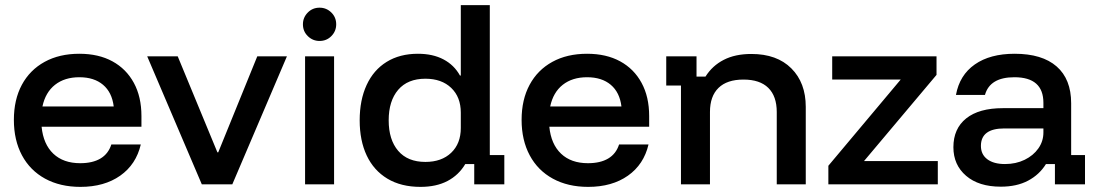

<svg xmlns="http://www.w3.org/2000/svg" viewBox="-20 -720 4291 750"><path d="M294.2 10Q215 10 156.2 -22.1Q97.5 -54.2 65.8 -113.3Q34.2 -172.5 34.2 -251.7Q34.2 -330.8 65.4 -388.8Q96.7 -446.7 154.2 -478.3Q211.7 -510 290 -510Q365 -510 419.2 -480.4Q473.3 -450.8 502.9 -396.2Q532.5 -341.7 532.5 -266.7V-225H142.5Q149.2 -156.7 188.3 -119.6Q227.5 -82.5 293.3 -82.5Q341.7 -82.5 372.5 -100.8Q403.3 -119.2 415 -155.8H530Q511.7 -77.5 449.6 -33.8Q387.5 10 294.2 10ZM145.8 -304.2H424.2Q417.5 -359.2 382.5 -388.8Q347.5 -418.3 290 -418.3Q232.5 -418.3 195 -388.8Q157.5 -359.2 145.8 -304.2Z M768.3 0 555 -500H674.2L829.2 -125H832.5L985 -500H1100.8L887.5 0Z M1171.7 0V-500H1285V0ZM1228.3 -560Q1201.7 -560 1182.5 -578.8Q1163.3 -597.5 1163.3 -625Q1163.3 -651.7 1182.1 -670.8Q1200.8 -690 1228.3 -690Q1255 -690 1274.2 -671.2Q1293.3 -652.5 1293.3 -625Q1293.3 -598.3 1274.6 -579.2Q1255.8 -560 1228.3 -560Z M1622.5 10Q1546.7 10 1493.3 -22.1Q1440 -54.2 1412.5 -112.5Q1385 -170.8 1385 -250Q1385 -329.2 1412.1 -387.9Q1439.2 -446.7 1490.4 -478.3Q1541.7 -510 1612.5 -510Q1670.8 -510 1712.5 -487.9Q1754.2 -465.8 1776.7 -425H1780V-700H1893.3V-114.2H1950V0H1832.5V-79.2H1797.5Q1771.7 -35.8 1727.9 -12.9Q1684.2 10 1622.5 10ZM1641.7 -87.5Q1705 -87.5 1742.5 -123.3Q1780 -159.2 1780 -220V-280Q1780 -340.8 1742.5 -376.7Q1705 -412.5 1641.7 -412.5Q1572.5 -412.5 1535.4 -369.2Q1498.3 -325.8 1498.3 -250Q1498.3 -174.2 1535.4 -130.8Q1572.5 -87.5 1641.7 -87.5Z M2277.5 10Q2198.3 10 2139.6 -22.1Q2080.8 -54.2 2049.2 -113.3Q2017.5 -172.5 2017.5 -251.7Q2017.5 -330.8 2048.8 -388.8Q2080 -446.7 2137.5 -478.3Q2195 -510 2273.3 -510Q2348.3 -510 2402.5 -480.4Q2456.7 -450.8 2486.2 -396.2Q2515.8 -341.7 2515.8 -266.7V-225H2125.8Q2132.5 -156.7 2171.7 -119.6Q2210.8 -82.5 2276.7 -82.5Q2325 -82.5 2355.8 -100.8Q2386.7 -119.2 2398.3 -155.8H2513.3Q2495 -77.5 2432.9 -33.8Q2370.8 10 2277.5 10ZM2129.2 -304.2H2407.5Q2400.8 -359.2 2365.8 -388.8Q2330.8 -418.3 2273.3 -418.3Q2215.8 -418.3 2178.3 -388.8Q2140.8 -359.2 2129.2 -304.2Z M2640 0V-385.8H2582.5V-500H2700.8V-420.8H2735.8Q2762.5 -463.3 2807.1 -486.2Q2851.7 -509.2 2915 -509.2Q3015 -509.2 3071.2 -452.9Q3127.5 -396.7 3127.5 -302.5V0H3014.2V-282.5Q3014.2 -344.2 2981.2 -376.7Q2948.3 -409.2 2884.2 -409.2Q2820 -409.2 2786.7 -376.7Q2753.3 -344.2 2753.3 -282.5V0Z M3215.8 0V-72.5L3498.3 -409.2H3230.8V-500H3638.3V-427.5L3355 -90.8H3643.3V0Z M3889.2 9.2Q3803.3 9.2 3753.8 -33.3Q3704.2 -75.8 3704.2 -145Q3704.2 -217.5 3754.2 -257.5Q3804.2 -297.5 3897.5 -297.5H4055.8V-318.3Q4055.8 -418.3 3942.5 -418.3Q3846.7 -418.3 3827.5 -349.2H3714.2Q3728.3 -426.7 3787.9 -468.3Q3847.5 -510 3943.3 -510Q4050.8 -510 4107.5 -460.4Q4164.2 -410.8 4164.2 -316.7V-114.2H4218.3V0H4100.8V-79.2H4065.8Q4040 -37.5 3995.8 -14.2Q3951.7 9.2 3889.2 9.2ZM3905.8 -79.2Q3948.3 -79.2 3982.5 -95.8Q4016.7 -112.5 4036.2 -140.4Q4055.8 -168.3 4055.8 -202.5V-218.3H3903.3Q3811.7 -218.3 3811.7 -150Q3811.7 -116.7 3836.7 -97.9Q3861.7 -79.2 3905.8 -79.2Z"/></svg>

Font: Funnel Display Medium
Style: Regular
Weight: 500
Designer: NORD ID, Kristian Moeller
Foundry: Dicotype
Version: Version 1.000